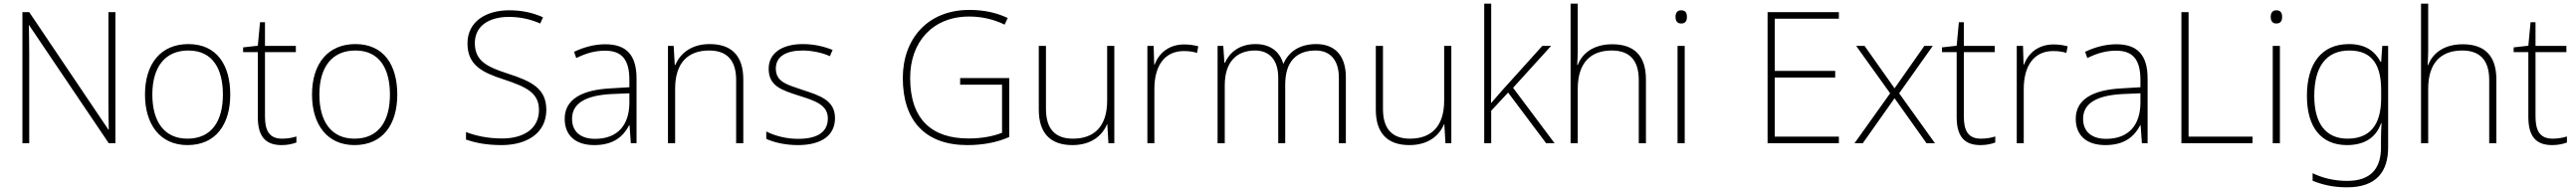

<svg xmlns="http://www.w3.org/2000/svg" viewBox="-20 -780 14016 1040"><path d="M608 0V-714H570V-231C570 -181 571 -120 572 -74H570L139 -714H102V0H139V-481C139 -538 138 -587 137 -642H139L572 0Z M1233 -265C1233 -423 1162 -540 1005 -540C857 -540 769 -435 769 -265C769 -104 850 10 1000 10C1156 10 1233 -105 1233 -265ZM809 -265C809 -415 878 -505 1005 -505C1140 -505 1193 -401 1193 -265C1193 -124 1134 -25 1000 -25C871 -25 809 -122 809 -265Z M1515 -25C1446 -25 1422 -68 1422 -146V-496H1590V-530H1422V-659H1395L1383 -531L1303 -522V-496H1383V-143C1383 -43 1420 10 1512 10C1546 10 1571 4 1593 -4V-37C1572 -30 1546 -25 1515 -25Z M2142 -265C2142 -423 2071 -540 1914 -540C1766 -540 1678 -435 1678 -265C1678 -104 1759 10 1909 10C2065 10 2142 -105 2142 -265ZM1718 -265C1718 -415 1787 -505 1914 -505C2049 -505 2102 -401 2102 -265C2102 -124 2043 -25 1909 -25C1780 -25 1718 -122 1718 -265Z M2953 -182C2953 -299 2871 -338 2744 -379C2638 -414 2564 -444 2564 -545C2564 -643 2647 -688 2749 -688C2804 -688 2861 -678 2920 -652L2935 -686C2877 -712 2817 -724 2751 -724C2624 -724 2524 -662 2524 -544C2524 -426 2603 -386 2720 -348C2844 -307 2913 -275 2913 -181C2913 -75 2824 -26 2713 -26C2633 -26 2568 -41 2516 -61V-20C2563 -4 2621 10 2710 10C2846 10 2953 -54 2953 -182Z M3274 -539C3213 -539 3155 -522 3104 -498L3116 -464C3171 -491 3219 -504 3273 -504C3361 -504 3405 -459 3405 -345V-305L3305 -299C3144 -291 3053 -238 3053 -133C3053 -44 3110 10 3214 10C3319 10 3372 -37 3404 -98H3406L3413 0H3444V-353C3444 -482 3387 -539 3274 -539ZM3309 -268 3405 -272V-219C3404 -101 3343 -24 3218 -24C3139 -24 3093 -64 3093 -133C3093 -221 3173 -261 3309 -268Z M3842 -540C3739 -540 3680 -486 3655 -426H3652L3646 -530H3615V0H3654V-297C3654 -437 3723 -505 3839 -505C3933 -505 3986 -455 3986 -345V0H4025V-347C4025 -479 3959 -540 3842 -540Z M4524 -137C4524 -235 4440 -260 4349 -290C4264 -319 4202 -333 4202 -407C4202 -472 4257 -505 4348 -505C4400 -505 4458 -492 4496 -474L4511 -508C4467 -526 4412 -540 4349 -540C4235 -540 4163 -490 4163 -406C4163 -310 4235 -289 4331 -258C4422 -230 4485 -206 4485 -135C4485 -67 4437 -24 4323 -24C4261 -24 4200 -39 4150 -64V-24C4188 -6 4249 10 4322 10C4454 10 4524 -45 4524 -137Z M5205 -355V-319H5433V-57C5384 -38 5324 -26 5250 -26C5052 -26 4933 -129 4933 -356C4933 -550 5054 -690 5254 -690C5318 -690 5383 -677 5447 -646L5464 -682C5401 -712 5332 -726 5255 -726C5029 -726 4893 -569 4893 -355C4893 -123 5015 10 5244 10C5327 10 5405 -4 5472 -34V-355Z M6044 -530H6005V-232C6005 -92 5935 -25 5819 -25C5724 -25 5672 -76 5672 -187V-530H5633V-183C5633 -55 5696 10 5816 10C5920 10 5979 -43 6004 -103H6006L6012 0H6044Z M6424 -538C6341 -538 6286 -490 6264 -429H6261L6258 -530H6224V0H6262V-295C6262 -421 6317 -502 6422 -502C6450 -502 6471 -499 6494 -492L6501 -528C6478 -534 6453 -538 6424 -538Z M7143 -540C7053 -540 6993 -499 6965 -434H6963C6943 -503 6888 -540 6813 -540C6719 -540 6669 -489 6646 -438H6643L6637 -530H6606V0H6645V-315C6645 -448 6714 -505 6810 -505C6883 -505 6936 -459 6936 -357V0H6974V-319C6974 -449 7039 -505 7140 -505C7213 -505 7266 -459 7266 -357V0H7304V-359C7304 -483 7239 -540 7143 -540Z M7878 -530H7839V-232C7839 -92 7769 -25 7653 -25C7558 -25 7506 -76 7506 -187V-530H7467V-183C7467 -55 7530 10 7650 10C7754 10 7813 -43 7838 -103H7840L7846 0H7878Z M8095 -381V-760H8057V0H8095V-177L8187 -276L8394 0H8440L8214 -302L8421 -530H8373L8153 -286C8132 -262 8115 -242 8094 -218C8095 -274 8095 -325 8095 -381Z M8566 -504V-760H8527V0H8566V-297C8566 -437 8635 -505 8751 -505C8845 -505 8898 -455 8898 -345V0H8937V-347C8937 -479 8871 -539 8754 -539C8650 -539 8589 -488 8566 -426H8563C8564 -454 8566 -475 8566 -504Z M9128 -724C9107 -724 9098 -709 9098 -688C9098 -667 9107 -652 9128 -652C9153 -652 9160 -667 9160 -688C9160 -709 9153 -724 9128 -724ZM9148 -530H9109V0H9148Z M9987 0V-36H9638V-358H9967V-394H9638V-678H9987V-714H9599V0Z M10266 -272 10072 0H10117L10290 -245L10464 0H10510L10315 -272L10498 -530H10452L10290 -299L10127 -530H10081Z M10760 -25C10691 -25 10667 -68 10667 -146V-496H10835V-530H10667V-659H10640L10628 -531L10548 -522V-496H10628V-143C10628 -43 10665 10 10757 10C10791 10 10816 4 10838 -4V-37C10817 -30 10791 -25 10760 -25Z M11155 -538C11072 -538 11017 -490 10995 -429H10992L10989 -530H10955V0H10993V-295C10993 -421 11048 -502 11153 -502C11181 -502 11202 -499 11225 -492L11232 -528C11209 -534 11184 -538 11155 -538Z M11497 -539C11436 -539 11378 -522 11327 -498L11339 -464C11394 -491 11442 -504 11496 -504C11584 -504 11628 -459 11628 -345V-305L11528 -299C11367 -291 11276 -238 11276 -133C11276 -44 11333 10 11437 10C11542 10 11595 -37 11627 -98H11629L11636 0H11667V-353C11667 -482 11610 -539 11497 -539ZM11532 -268 11628 -272V-219C11627 -101 11566 -24 11441 -24C11362 -24 11316 -64 11316 -133C11316 -221 11396 -261 11532 -268Z M11851 0H12238V-36H11890V-714H11851Z M12367 -724C12346 -724 12337 -709 12337 -688C12337 -667 12346 -652 12367 -652C12392 -652 12399 -667 12399 -688C12399 -709 12392 -724 12367 -724ZM12387 -530H12348V0H12387Z M12763 -540C12612 -540 12534 -432 12534 -258C12534 -83 12615 10 12752 10C12846 10 12910 -30 12937 -108H12940C12938 -74 12937 -49 12937 -15V23C12937 134 12885 205 12753 205C12678 205 12614 187 12565 163V204C12614 224 12672 240 12752 240C12913 240 12976 154 12976 22V-530H12944L12938 -443H12935C12905 -500 12854 -540 12763 -540ZM12765 -505C12895 -505 12938 -418 12938 -289V-246C12938 -132 12901 -25 12755 -25C12638 -25 12574 -106 12574 -258C12574 -413 12636 -505 12765 -505Z M13194 -504V-760H13155V0H13194V-297C13194 -437 13263 -505 13379 -505C13473 -505 13526 -455 13526 -345V0H13565V-347C13565 -479 13499 -539 13382 -539C13278 -539 13217 -488 13194 -426H13191C13192 -454 13194 -475 13194 -504Z M13871 -25C13802 -25 13778 -68 13778 -146V-496H13946V-530H13778V-659H13751L13739 -531L13659 -522V-496H13739V-143C13739 -43 13776 10 13868 10C13902 10 13927 4 13949 -4V-37C13928 -30 13902 -25 13871 -25Z"/></svg>

Font: Noto Sans Gurmukhi ExtraLight
Style: Regular
Weight: 200
Designer: Jelle Bosma - Monotype Design Team
Foundry: Monotype Imaging Inc.
Version: Version 2.004